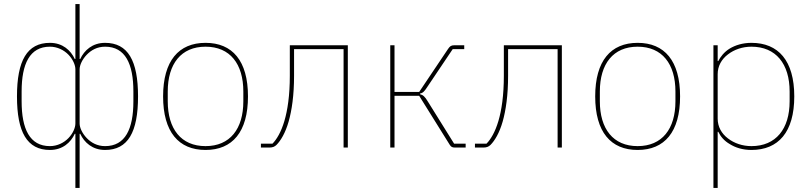

<svg xmlns="http://www.w3.org/2000/svg" viewBox="-20 -730 4010 950"><path d="M353 -68H350C330 -25 290 12 227 12C114 12 64 -76 64 -253C64 -430 114 -518 227 -518C290 -518 330 -481 350 -438H353V-710H374V-438H377C397 -481 437 -518 500 -518C613 -518 663 -430 663 -253C663 -76 613 12 500 12C437 12 397 -25 377 -68H374V200H353ZM227 -7C264 -7 297 -24 319 -47C341 -70 353 -98 353 -119V-387C353 -408 341 -436 319 -459C297 -482 264 -499 227 -499C127 -499 87 -414 87 -277V-229C87 -92 127 -7 227 -7ZM500 -7C600 -7 640 -92 640 -229V-277C640 -414 600 -499 500 -499C461 -499 431 -482 409 -459C387 -436 374 -408 374 -387V-119C374 -98 387 -70 409 -47C431 -24 461 -7 500 -7Z M997 12C864 12 787 -77 787 -253C787 -429 864 -518 997 -518C1130 -518 1207 -429 1207 -253C1207 -77 1130 12 997 12ZM997 -7C1118 -7 1184 -92 1184 -229V-277C1184 -414 1118 -499 997 -499C876 -499 810 -414 810 -277V-229C810 -92 876 -7 997 -7Z M1271 -19H1328C1349 -40 1371 -77 1387 -131C1403 -185 1414 -258 1414 -355V-506H1701V0H1680V-487H1435V-355C1435 -259 1424 -184 1408 -128C1392 -72 1369 -34 1348 -13C1339 -4 1328 0 1314 0H1271Z M1911 -506H1932V-275H2054L2197 -488C2206 -501 2212 -506 2227 -506H2277V-487H2220L2095 -301C2080 -278 2073 -270 2058 -267V-264C2073 -260 2082 -253 2098 -226L2227 -19H2284V0H2230C2218 0 2212 -3 2205 -14L2054 -256H1932V0H1911Z M2330 -19H2387C2408 -40 2430 -77 2446 -131C2462 -185 2473 -258 2473 -355V-506H2760V0H2739V-487H2494V-355C2494 -259 2483 -184 2467 -128C2451 -72 2428 -34 2407 -13C2398 -4 2387 0 2373 0H2330Z M3135 12C3002 12 2925 -77 2925 -253C2925 -429 3002 -518 3135 -518C3268 -518 3345 -429 3345 -253C3345 -77 3268 12 3135 12ZM3135 -7C3256 -7 3322 -92 3322 -229V-277C3322 -414 3256 -499 3135 -499C3014 -499 2948 -414 2948 -277V-229C2948 -92 3014 -7 3135 -7Z M3510 -506H3531V-428H3534C3545 -449 3563 -473 3591 -490C3618 -506 3654 -518 3698 -518C3831 -518 3910 -430 3910 -253C3910 -76 3831 12 3698 12C3654 12 3618 0 3591 -17C3563 -33 3545 -55 3534 -78H3531V200H3510ZM3698 -7C3819 -7 3887 -92 3887 -229V-277C3887 -414 3819 -499 3698 -499C3654 -499 3613 -485 3582 -461C3550 -437 3531 -403 3531 -363V-143C3531 -103 3550 -69 3582 -45C3613 -21 3654 -7 3698 -7Z"/></svg>

Font: Plexus Sans Thin
Style: Regular
Weight: 250
Version: Version 2.001;PS 002.001;hotconv 1.0.70;makeotf.lib2.5.58329